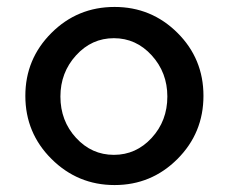

<svg xmlns="http://www.w3.org/2000/svg" viewBox="-20 -527 650 553"><path d="M310 -507Q203 -507 128 -432Q53 -357 53 -251Q53 -144 128.5 -69Q204 6 310 6Q416 6 491 -69Q566 -144 566 -251Q566 -358 491 -432.5Q416 -507 310 -507ZM154 -249Q154 -318 199 -367.5Q244 -417 308 -417Q372 -417 417 -367.5Q462 -318 462 -249Q462 -179 417 -130Q372 -81 308 -81Q244 -81 199 -130Q154 -179 154 -249Z"/></svg>

Font: Simpel Medium
Style: Regular
Weight: 500
Designer: Janko Jovanovic
Version: Version 1.048;PS 001.048;hotconv 1.0.88;makeotf.lib2.5.64775